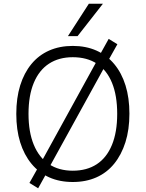

<svg xmlns="http://www.w3.org/2000/svg" viewBox="-20 -975 786 1037"><path d="M373 8Q302 8 246 -17Q190 -42 150 -90.5Q110 -139 89 -206.5Q68 -274 68 -360Q68 -446 89 -513.5Q110 -581 149.5 -629Q189 -677 245.5 -702Q302 -727 373 -727Q444 -727 500.5 -702Q557 -677 597 -629Q637 -581 658 -513.5Q679 -446 679 -361Q679 -275 657.5 -207Q636 -139 596.5 -90.5Q557 -42 500.5 -17Q444 8 373 8ZM373 -53Q449 -53 502.5 -88Q556 -123 584.5 -192Q613 -261 613 -360Q613 -459 585 -527.5Q557 -596 503.5 -631Q450 -666 373 -666Q298 -666 244.5 -631Q191 -596 162.5 -527.5Q134 -459 134 -360Q134 -262 162.5 -193Q191 -124 244.5 -88.5Q298 -53 373 -53ZM186 42 139 13 189 -76 209 -111 502 -644 517 -675 567 -765 614 -736 564 -647 544 -612 251 -80 236 -48ZM347 -780 460 -955H536L399 -780Z"/></svg>

Font: Nunitoga
Style: Light
Weight: 300
Designer: Vernon Adams
Foundry: Vernon Adams
Version: Version 1.0